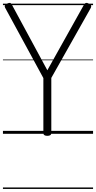

<svg xmlns="http://www.w3.org/2000/svg" viewBox="-20 -910 653 1306"><path d="M302 14Q275 14 275 -5V-379L15 -857Q10 -867 13.5 -873.5Q17 -880 29 -886Q43 -892 49.5 -890Q56 -888 63 -874L302 -432L549 -874Q557 -888 564.5 -890Q572 -892 583 -886Q597 -880 599.5 -873.5Q602 -867 598 -857L329 -380V-5Q329 14 302 14ZM0 365H613V375H0ZM0 -20H613V0H0ZM0 -505H613V-500H0ZM0 -885H613V-875H0Z"/></svg>

Font: Playwrite GB J Guides
Style: Regular
Weight: 400
Designer: Veronika Burian, José Scaglione
Foundry: TypeTogether
Version: Version 1.003